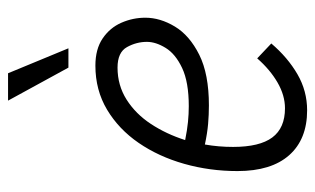

<svg xmlns="http://www.w3.org/2000/svg" viewBox="-173 -602 783 477"><g transform="rotate(-90 218.5 -363.5)"><path d="M32 -165Q32 -234 50 -297.5Q68 -361 102 -410.5Q136 -460 184.5 -489Q233 -518 294 -518Q335 -518 361.5 -500Q388 -482 400.5 -453.5Q413 -425 413 -394Q413 -357 391 -320.5Q369 -284 321 -260Q273 -236 195 -236Q172 -236 149 -238Q126 -240 98 -246Q92 -212 92 -176Q92 -110 115.5 -78.5Q139 -47 188 -47Q220 -47 252 -65.5Q284 -84 312 -116L349 -81Q314 -40 272.5 -16Q231 8 183 8Q111 8 71.5 -36.5Q32 -81 32 -165ZM289 -463Q245 -463 209.5 -440.5Q174 -418 149 -380Q124 -342 109 -295Q134 -290 154 -288Q174 -286 193 -286Q253 -286 288 -302.5Q323 -319 338 -343.5Q353 -368 353 -390Q353 -416 340 -439.5Q327 -463 289 -463ZM207 -735H275L337 -585H289Z"/></g></svg>

Font: Radio Canada Condensed Light
Style: Italic
Weight: 300
Width: 3
Italic angle: -12°
Designer: Charles Daoud, Etienne Aubert Bonn, Alexandre Saumier Demers, Jacques Le Bailly
Foundry: Radio-Canada
Version: Version 2.104; ttfautohint (v1.8.4.7-5d5b);gftools[0.9.28.de